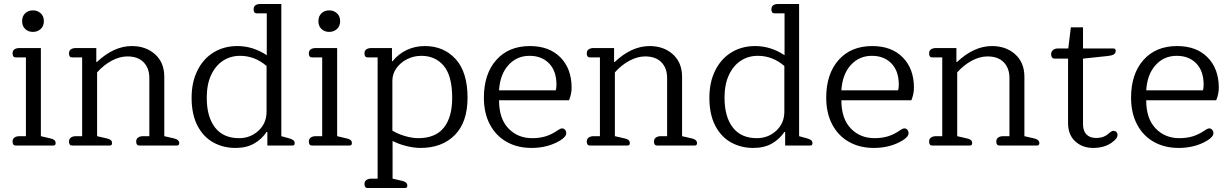

<svg xmlns="http://www.w3.org/2000/svg" viewBox="-20 -730 6171 963"><path d="M91 -624Q91 -649 106.5 -663.5Q122 -678 145 -678Q168 -678 184 -663.5Q200 -649 200 -624Q200 -599 184 -584.5Q168 -570 145 -570Q122 -570 106.5 -584.5Q91 -599 91 -624ZM43 -20Q43 -33 52.5 -40Q62 -47 78 -47H110V-442H59Q43 -442 43 -462Q43 -476 52.5 -482.5Q62 -489 78 -489H185V-47L232 -36Q246 -33 252.5 -27.5Q259 -22 259 -12Q259 0 247 0H59Q43 0 43 -20Z M326 -20Q326 -33 335.5 -40Q345 -47 361 -47H392V-442H342Q326 -442 326 -462Q326 -476 335.5 -482.5Q345 -489 361 -489H463V-419H466Q551 -499 641 -499Q712 -499 758 -457.5Q804 -416 804 -345V-47L852 -36Q879 -30 879 -12Q879 0 867 0H679Q663 0 663 -20Q663 -33 672.5 -40Q682 -47 698 -47H729V-339Q729 -388 700.5 -417.5Q672 -447 619 -447Q580 -447 540 -425.5Q500 -404 467 -367V-47L515 -36Q529 -33 535.5 -27.5Q542 -22 542 -12Q542 0 530 0H342Q326 0 326 -20Z M941 -240Q941 -318 970.5 -377Q1000 -436 1052 -467.5Q1104 -499 1170 -499Q1249 -499 1318 -453V-663H1268Q1252 -663 1252 -683Q1252 -710 1287 -710H1391V-47L1431 -36Q1445 -32 1451.5 -26.5Q1458 -21 1458 -12Q1458 0 1447 0H1321V-68H1317Q1293 -32 1254.5 -10Q1216 12 1161 12Q1100 12 1050 -15.5Q1000 -43 970.5 -99.5Q941 -156 941 -240ZM1317 -170V-399Q1258 -450 1184 -450Q1137 -450 1099.5 -426Q1062 -402 1039.5 -355Q1017 -308 1017 -240Q1017 -144 1058.5 -90.5Q1100 -37 1179 -37Q1236 -37 1276.5 -74.5Q1317 -112 1317 -170Z M1577 -624Q1577 -649 1592.5 -663.5Q1608 -678 1631 -678Q1654 -678 1670 -663.5Q1686 -649 1686 -624Q1686 -599 1670 -584.5Q1654 -570 1631 -570Q1608 -570 1592.5 -584.5Q1577 -599 1577 -624ZM1529 -20Q1529 -33 1538.5 -40Q1548 -47 1564 -47H1596V-442H1545Q1529 -442 1529 -462Q1529 -476 1538.5 -482.5Q1548 -489 1564 -489H1671V-47L1718 -36Q1732 -33 1738.5 -27.5Q1745 -22 1745 -12Q1745 0 1733 0H1545Q1529 0 1529 -20Z M1808 193Q1808 180 1817.5 173Q1827 166 1843 166H1874V-442H1824Q1808 -442 1808 -462Q1808 -476 1817.5 -482.5Q1827 -489 1843 -489H1946V-423H1949Q1979 -460 2020.5 -479.5Q2062 -499 2111 -499Q2206 -499 2265.5 -433.5Q2325 -368 2325 -240Q2325 -117 2261 -52.5Q2197 12 2089 12Q2057 12 2018.5 2.5Q1980 -7 1949 -23V166L1997 177Q2023 183 2023 201Q2023 213 2012 213H1824Q1808 213 1808 193ZM2248 -239Q2248 -349 2206 -399.5Q2164 -450 2093 -450Q2055 -450 2021.5 -433Q1988 -416 1968 -387.5Q1948 -359 1948 -325V-75Q1973 -59 2010 -48Q2047 -37 2077 -37Q2164 -37 2206 -89.5Q2248 -142 2248 -239Z M2407 -240Q2407 -359 2469 -429Q2531 -499 2638 -499Q2735 -499 2791 -442Q2847 -385 2847 -290Q2847 -259 2834 -227H2483Q2483 -135 2530 -86Q2577 -37 2649 -37Q2687 -37 2717.5 -46.5Q2748 -56 2778 -77Q2780 -78 2786.5 -82Q2793 -86 2799 -86Q2808 -86 2814 -79Q2820 -72 2820 -62Q2820 -44 2789 -25Q2727 12 2646 12Q2575 12 2521 -18.5Q2467 -49 2437 -106Q2407 -163 2407 -240ZM2767 -277Q2771 -286 2771 -305Q2771 -374 2734 -412Q2697 -450 2636 -450Q2572 -450 2530 -403.5Q2488 -357 2483 -277Z M2923 -20Q2923 -33 2932.5 -40Q2942 -47 2958 -47H2989V-442H2939Q2923 -442 2923 -462Q2923 -476 2932.5 -482.5Q2942 -489 2958 -489H3060V-419H3063Q3148 -499 3238 -499Q3309 -499 3355 -457.5Q3401 -416 3401 -345V-47L3449 -36Q3476 -30 3476 -12Q3476 0 3464 0H3276Q3260 0 3260 -20Q3260 -33 3269.5 -40Q3279 -47 3295 -47H3326V-339Q3326 -388 3297.5 -417.5Q3269 -447 3216 -447Q3177 -447 3137 -425.5Q3097 -404 3064 -367V-47L3112 -36Q3126 -33 3132.5 -27.5Q3139 -22 3139 -12Q3139 0 3127 0H2939Q2923 0 2923 -20Z M3538 -240Q3538 -318 3567.5 -377Q3597 -436 3649 -467.5Q3701 -499 3767 -499Q3846 -499 3915 -453V-663H3865Q3849 -663 3849 -683Q3849 -710 3884 -710H3988V-47L4028 -36Q4042 -32 4048.5 -26.5Q4055 -21 4055 -12Q4055 0 4044 0H3918V-68H3914Q3890 -32 3851.5 -10Q3813 12 3758 12Q3697 12 3647 -15.5Q3597 -43 3567.5 -99.5Q3538 -156 3538 -240ZM3914 -170V-399Q3855 -450 3781 -450Q3734 -450 3696.5 -426Q3659 -402 3636.5 -355Q3614 -308 3614 -240Q3614 -144 3655.5 -90.5Q3697 -37 3776 -37Q3833 -37 3873.5 -74.5Q3914 -112 3914 -170Z M4124 -240Q4124 -359 4186 -429Q4248 -499 4355 -499Q4452 -499 4508 -442Q4564 -385 4564 -290Q4564 -259 4551 -227H4200Q4200 -135 4247 -86Q4294 -37 4366 -37Q4404 -37 4434.5 -46.5Q4465 -56 4495 -77Q4497 -78 4503.5 -82Q4510 -86 4516 -86Q4525 -86 4531 -79Q4537 -72 4537 -62Q4537 -44 4506 -25Q4444 12 4363 12Q4292 12 4238 -18.5Q4184 -49 4154 -106Q4124 -163 4124 -240ZM4484 -277Q4488 -286 4488 -305Q4488 -374 4451 -412Q4414 -450 4353 -450Q4289 -450 4247 -403.5Q4205 -357 4200 -277Z M4640 -20Q4640 -33 4649.5 -40Q4659 -47 4675 -47H4706V-442H4656Q4640 -442 4640 -462Q4640 -476 4649.5 -482.5Q4659 -489 4675 -489H4777V-419H4780Q4865 -499 4955 -499Q5026 -499 5072 -457.5Q5118 -416 5118 -345V-47L5166 -36Q5193 -30 5193 -12Q5193 0 5181 0H4993Q4977 0 4977 -20Q4977 -33 4986.5 -40Q4996 -47 5012 -47H5043V-339Q5043 -388 5014.5 -417.5Q4986 -447 4933 -447Q4894 -447 4854 -425.5Q4814 -404 4781 -367V-47L4829 -36Q4843 -33 4849.5 -27.5Q4856 -22 4856 -12Q4856 0 4844 0H4656Q4640 0 4640 -20Z M5337 -112V-436H5269Q5261 -436 5256.5 -442Q5252 -448 5252 -458Q5252 -471 5261.5 -479Q5271 -487 5287 -487H5338L5351 -593H5412V-487H5564Q5576 -487 5576 -475Q5576 -463 5566 -457Q5556 -451 5535 -449L5412 -436V-107Q5412 -73 5429.5 -55.5Q5447 -38 5477 -38Q5498 -38 5514 -44Q5530 -50 5545 -64Q5557 -74 5564 -74Q5573 -74 5579 -68.5Q5585 -63 5585 -53Q5585 -34 5555 -14Q5518 12 5463 12Q5409 12 5373 -21Q5337 -54 5337 -112Z M5653 -240Q5653 -359 5715 -429Q5777 -499 5884 -499Q5981 -499 6037 -442Q6093 -385 6093 -290Q6093 -259 6080 -227H5729Q5729 -135 5776 -86Q5823 -37 5895 -37Q5933 -37 5963.5 -46.5Q5994 -56 6024 -77Q6026 -78 6032.5 -82Q6039 -86 6045 -86Q6054 -86 6060 -79Q6066 -72 6066 -62Q6066 -44 6035 -25Q5973 12 5892 12Q5821 12 5767 -18.5Q5713 -49 5683 -106Q5653 -163 5653 -240ZM6013 -277Q6017 -286 6017 -305Q6017 -374 5980 -412Q5943 -450 5882 -450Q5818 -450 5776 -403.5Q5734 -357 5729 -277Z"/></svg>

Font: Maitree
Style: Regular
Weight: 400
Designer: CadsonDemak Team
Foundry: CadsonDemak
Version: Version 1.000